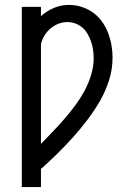

<svg xmlns="http://www.w3.org/2000/svg" viewBox="-20 -763 540 783"><path d="M69 0V-735H147V-697Q170 -718 199.5 -730.5Q229 -743 261 -743Q287 -743 312.5 -735Q338 -727 359 -712Q380 -697 395.5 -675.5Q411 -654 420.5 -629.5Q430 -605 434.5 -579.5Q439 -554 439 -528Q439 -481 425 -436.5Q411 -392 388 -352Q365 -312 337 -275Q309 -238 278 -203.5Q247 -169 214 -136.5Q181 -104 147 -74V0ZM147 -176Q171 -201 195.5 -226.5Q220 -252 243 -278.5Q266 -305 287 -333.5Q308 -362 324.5 -392.5Q341 -423 351.5 -457Q362 -491 362 -526Q362 -543 359.5 -560Q357 -577 351.5 -593Q346 -609 337.5 -624Q329 -639 316.5 -650Q304 -661 288 -667Q272 -673 255 -673Q236 -673 218 -666Q200 -659 185.5 -646.5Q171 -634 161 -617.5Q151 -601 147 -583Z"/></svg>

Font: Iosevka Gothic
Style: Regular
Weight: 400
Monospace: yes
Designer: Belleve Invis
Foundry: Belleve Invis
Version: Version 15.5.1; ttfautohint (v1.8.4)